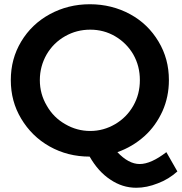

<svg xmlns="http://www.w3.org/2000/svg" viewBox="-20 -729 857 906"><path d="M817 80 765 -11C717 26 675 45 639 45C604 45 569 26 534 -11C582 -28 624 -53 661 -86C698 -119 726 -159 747 -205C767 -250 777 -299 777 -351C777 -418 761 -478 728 -533C695 -588 651 -631 594 -662C537 -693 473 -709 404 -709C335 -709 272 -693 215 -662C158 -631 113 -588 80 -533C47 -478 31 -418 31 -351C31 -284 47 -224 80 -169C113 -114 157 -70 214 -38C271 -6 334 10 403 10C430 57 462 93 500 118C538 144 579 157 623 157C656 157 690 150 725 136C760 123 790 104 817 80ZM201 -230C179 -267 168 -307 168 -351C168 -395 179 -435 200 -472C221 -508 250 -537 287 -558C324 -579 363 -589 406 -589C448 -589 487 -579 523 -558C559 -537 588 -508 609 -472C630 -435 640 -395 640 -351C640 -307 630 -267 609 -230C588 -193 559 -164 523 -143C487 -122 448 -111 406 -111C363 -111 324 -122 288 -143C251 -164 222 -193 201 -230Z"/></svg>

Font: Argentum Sans Medium
Style: Regular
Weight: 500
Designer: Julieta Ulanovsky
Foundry: Julieta Ulanovsky
Version: Version 5.001;January 29, 2019;FontCreator 11.5.0.2425 64-bi